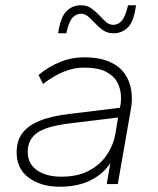

<svg xmlns="http://www.w3.org/2000/svg" viewBox="-20 -697 600 727"><path d="M207 10Q135 10 89 -24Q43 -58 43 -120Q43 -163 64 -192Q85 -221 130 -239.5Q175 -258 246 -266L434 -289Q439 -308 438 -334Q437 -360 424.5 -384.5Q412 -409 382 -425Q352 -441 297 -441Q260 -441 221.5 -425.5Q183 -410 143 -379L126 -413Q164 -445 208 -462.5Q252 -480 297 -480Q358 -480 396 -462.5Q434 -445 453 -417Q472 -389 477 -354.5Q482 -320 476 -286L426 0H384L398 -80Q372 -39 323.5 -14.5Q275 10 207 10ZM212 -28Q273 -28 315.5 -50Q358 -72 383.5 -109Q409 -146 417 -191L427 -252L245 -230Q155 -219 120 -193.5Q85 -168 85 -122Q85 -77 120 -52.5Q155 -28 212 -28ZM200 -571Q209 -632 231.5 -654.5Q254 -677 286 -677Q309 -677 325 -666Q341 -655 354.5 -640.5Q368 -626 380.5 -614.5Q393 -603 409 -603Q427 -603 440.5 -617.5Q454 -632 465 -677H495Q487 -616 464.5 -593.5Q442 -571 410 -571Q387 -571 371 -582Q355 -593 341.5 -607.5Q328 -622 315 -633.5Q302 -645 287 -645Q269 -645 255 -630.5Q241 -616 231 -571Z"/></svg>

Font: Gantari ExtraLight
Style: Italic
Weight: 250
Italic angle: -10°
Designer: Anugrah Pasau
Foundry: Lafontype
Version: Version 1.000